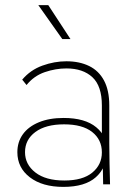

<svg xmlns="http://www.w3.org/2000/svg" viewBox="-20 -722 530 752"><path d="M384 0 381 -157 379 -161V-309Q379 -385 342 -419.5Q305 -454 240 -454Q198 -454 155.5 -439.5Q113 -425 84 -389L67 -410Q99 -448 146 -465Q193 -482 240 -482Q291 -482 329 -463.5Q367 -445 387.5 -406.5Q408 -368 408 -309V-161Q408 -121 409 -81Q410 -41 411 0ZM228 10Q146 10 97 -27.5Q48 -65 48 -126Q48 -166 69.5 -196Q91 -226 132 -243Q173 -260 229 -260Q313 -260 357 -223.5Q401 -187 401 -128H398Q398 -66 355.5 -28Q313 10 228 10ZM232 -15Q304 -15 341.5 -46Q379 -77 379 -125Q379 -175 341 -205Q303 -235 231 -235Q159 -235 118.5 -205Q78 -175 78 -126Q78 -78 118.5 -46.5Q159 -15 232 -15ZM224 -569 130 -702H169L256 -569Z"/></svg>

Font: SUSE Thin
Style: Regular
Weight: 250
Designer: Rene Bieder
Foundry: SUSE
Version: Version 1.000